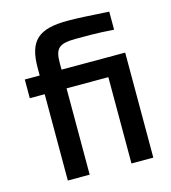

<svg xmlns="http://www.w3.org/2000/svg" viewBox="-107 -796 785 883"><g transform="rotate(-15 286.0 -355.0)"><path d="M314 -620C364 -620 410 -621 492 -615V-701C394 -707 342 -710 296 -710C158 -710 107 -667 107 -536V-500H36V-411H107V0H211V-411H410V0H514V-500H211V-531C211 -603 231 -620 314 -620Z"/></g></svg>

Font: LT Wave Alt Medium
Style: Regular
Weight: 500
Designer: Daniel Lyons
Version: Version 2.5 (Glyphs App)